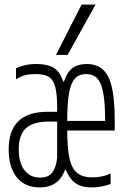

<svg xmlns="http://www.w3.org/2000/svg" viewBox="-20 -810 540 840"><path d="M154 10Q89 10 53.5 -34Q18 -78 18 -156Q18 -239 60.5 -280Q103 -321 190 -321H245V-278H193Q125 -278 93.5 -249Q62 -220 62 -157Q62 -98 87 -65.5Q112 -33 156 -33Q193 -33 209.5 -56.5Q226 -80 230 -119V-339Q230 -399 221.5 -430.5Q213 -462 193 -474Q173 -486 135 -486Q110 -486 90 -481Q70 -476 50 -463V-511Q68 -520 90 -525Q112 -530 139 -530Q188 -530 215.5 -513Q243 -496 256 -454H260Q273 -494 297 -512Q321 -530 359 -530Q404 -530 431 -505Q458 -480 470 -425.5Q482 -371 482 -280V-239H260V-281H450L440 -265V-279Q440 -357 432 -402Q424 -447 406 -466.5Q388 -486 357 -486Q326 -486 308 -466.5Q290 -447 282 -402Q274 -357 274 -279V-241Q274 -163 284 -117.5Q294 -72 318 -53Q342 -34 383 -34Q404 -34 424.5 -38Q445 -42 464 -51V-5Q445 2 423 6Q401 10 381 10Q337 10 310.5 -8.5Q284 -27 268 -67H264Q251 -29 223 -9.5Q195 10 154 10ZM276 -570H225L337 -790H398Z"/></svg>

Font: M PLUS Code Latin Light
Style: Regular
Weight: 300
Designer: Coji Morishita
Foundry: UNDERFOREST DESIGN
Version: Version 1.002; ttfautohint (v1.8.3)